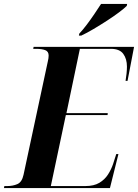

<svg xmlns="http://www.w3.org/2000/svg" viewBox="-50 -951 698 971"><path d="M-30 0 -28 -10H-14Q15 -10 38 -20Q61 -30 69 -67L192 -641Q194 -649 195 -656.5Q196 -664 196 -670Q196 -691 178.5 -697.5Q161 -704 133 -704H118L120 -714H628L595 -542H585Q588 -559 590 -579Q592 -599 592 -614Q592 -653 573.5 -678.5Q555 -704 511 -704H354L286 -379H495L494 -369H283L207 -10H381Q425 -10 452.5 -26.5Q480 -43 496.5 -69Q513 -95 522 -122L538 -172H549L506 0ZM351 -781Q369 -800 389 -826.5Q409 -853 427.5 -880.5Q446 -908 461 -931H593L591 -921Q579 -909 552.5 -889Q526 -869 492 -847Q458 -825 423.5 -804.5Q389 -784 361 -771H349Z"/></svg>

Font: Noto Serif Display SemiCondensed
Style: Bold Italic
Weight: 700
Width: 4
Italic angle: -12°
Designer: Monotype Design Team
Foundry: Monotype Imaging Inc.
Version: Version 2.009